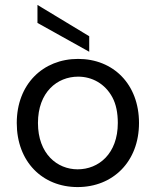

<svg xmlns="http://www.w3.org/2000/svg" viewBox="-20 -747 632 779"><path d="M295 12C438 12 544 -91 544 -248C544 -405 440 -508 297 -508C154 -508 48 -405 48 -248C48 -91 152 12 295 12ZM295 -60C212 -60 134 -123 134 -248C134 -373 212 -436 297 -436C353 -436 406 -408 436 -352C451 -324 458 -289 458 -248C458 -123 380 -60 295 -60ZM342 -600 132 -727V-654L342 -537Z"/></svg>

Font: Rootstock Sans Body
Style: Regular
Weight: 400
Designer: Colophon Foundry, Jonny Pinhorn
Foundry: Colophon Foundry
Version: Version 1.200;FEAKit 1.0